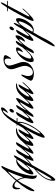

<svg xmlns="http://www.w3.org/2000/svg" viewBox="1746 -2622 1456 4989"><g transform="rotate(-90 2474.5 -127.0)"><path d="M156 -481Q85 -481 85 -349V-342Q85 -329 79 -329Q64 -329 56.5 -365Q49 -401 49 -426Q49 -467 67.5 -499Q86 -531 125 -531Q202 -531 273 -441Q333 -511 401.5 -582.5Q470 -654 508 -690L546 -727Q608 -820 648 -820Q658 -820 658 -811Q658 -805 654 -797Q566 -624 493 -407Q401 -131 401 16Q401 62 412 83Q416 88 416 93Q416 100 404 100Q377 100 359 86.5Q341 73 333.5 51Q326 29 323 11.5Q320 -6 320 -24Q320 -54 331 -113Q342 -172 342 -199Q342 -239 324.5 -293.5Q307 -348 278 -393Q246 -349 219.5 -305Q193 -261 182 -240L172 -218Q136 -144 101 -83Q66 -22 49 2L32 25Q21 38 12 38Q1 38 1 15Q4 -126 257 -422Q208 -481 156 -481ZM499 -638Q389 -542 293 -413Q335 -349 358 -267Q361 -258 363 -258L368 -267Q393 -352 428.5 -443.5Q464 -535 487 -584L510 -632Q513 -638 513 -640Q513 -642 510 -642Z M687 -167Q691 -175 691 -178L681 -171Q650 -135 609.5 -97Q569 -59 544 -38L519 -18Q478 12 457 12Q437 12 437 -17Q437 -89 490 -187Q543 -285 627.5 -359Q712 -433 788 -433Q803 -433 813.5 -429.5Q824 -426 828.5 -423Q833 -420 834 -420Q836 -420 839 -423Q845 -431 854.5 -443Q864 -455 887 -475.5Q910 -496 924 -496Q931 -496 931 -486Q931 -472 917 -444Q810 -247 787 -206Q779 -191 750.5 -141.5Q722 -92 710 -71Q773 -122 814 -159Q858 -205 917 -272Q920 -275 922 -275Q924 -275 924 -271Q924 -252 909 -234Q865 -186 833 -152Q791 -108 683 -24L657 24Q464 379 391 486Q384 497 373 512.5Q362 528 337 554.5Q312 581 297 581Q273 581 273 512Q273 410 346 290Q423 163 586 29ZM820 -400Q821 -401 821 -404Q821 -411 805 -411Q765 -411 702 -349Q639 -287 593 -213Q547 -139 547 -104Q547 -90 559 -90Q570 -90 587 -104Q602 -117 627.5 -140.5Q653 -164 715 -241Q777 -318 820 -400ZM371 288Q363 300 352 319.5Q341 339 322 386.5Q303 434 303 466Q303 483 309 483Q314 483 324 473.5Q334 464 341 454L348 444Q432 314 560 77Q434 186 371 288Z M1048 -167 1079 -220Q1079 -223 1077 -223Q1075 -223 1072 -220Q1035 -177 995 -136.5Q955 -96 934 -77L912 -58Q834 16 804 16Q790 16 790 -2Q790 -22 806.5 -63Q823 -104 840 -136L856 -167Q940 -324 980 -377Q1000 -403 1029 -420.5Q1058 -438 1074 -438Q1084 -438 1084 -431Q1084 -427 1080 -420Q1078 -416 1039 -353.5Q1000 -291 976 -246Q910 -125 910 -107Q910 -100 916 -100Q925 -100 947 -118Q1012 -174 1090 -269Q1133 -315 1180 -389Q1212 -438 1265 -438Q1274 -438 1274 -430L1266 -411Q1252 -386 1203.5 -301.5Q1155 -217 1148 -205Q1107 -133 1107 -110Q1107 -101 1113 -101Q1123 -101 1177 -151Q1219 -193 1288 -272Q1291 -275 1293 -275Q1295 -275 1295 -271Q1295 -252 1280 -234Q1206 -152 1149 -97Q1110 -60 1061.5 -23Q1013 14 991 14Q976 14 976 -7Q976 -19 994 -59Q1012 -99 1030 -133Z M1484 -63Q1401 13 1370 13Q1356 13 1356 -3Q1356 -23 1373.5 -64Q1391 -105 1409 -136L1427 -167Q1431 -174 1431 -176Q1431 -178 1429 -178Q1425 -178 1414 -167Q1384 -134 1345.5 -96.5Q1307 -59 1283 -38L1260 -18Q1221 12 1200 12Q1178 12 1178 -22Q1178 -39 1187.5 -74Q1197 -109 1202 -121Q1225 -177 1259.5 -230Q1294 -283 1341 -331.5Q1388 -380 1450.5 -410Q1513 -440 1580 -440Q1636 -440 1636 -423Q1636 -413 1611 -413Q1519 -413 1438.5 -334.5Q1358 -256 1308 -154Q1294 -126 1294 -107Q1294 -96 1301 -96Q1313 -96 1332 -113Q1344 -124 1364.5 -142Q1385 -160 1431 -211Q1477 -262 1504 -306Q1508 -314 1516.5 -325Q1525 -336 1549 -354.5Q1573 -373 1597 -373Q1610 -373 1610 -366Q1610 -364 1607 -359Q1603 -351 1584.5 -319Q1566 -287 1550 -258.5Q1534 -230 1516 -196.5Q1498 -163 1487.5 -139Q1477 -115 1477 -107Q1477 -101 1482 -101Q1497 -101 1555 -159Q1599 -205 1658 -272Q1661 -275 1663 -275Q1665 -275 1665 -271Q1665 -252 1650 -234Q1552 -125 1484 -63Z M1707 -410Q1701 -413 1701 -417Q1701 -423 1712 -423H1742Q1846 -591 1912 -669Q1981 -749 2049 -788.5Q2117 -828 2154 -828Q2178 -828 2178 -807Q2178 -761 2130.5 -713.5Q2083 -666 2050 -652Q2044 -650 2042 -650Q2038 -650 2038 -655Q2038 -658 2041 -663Q2099 -748 2099 -776Q2099 -783 2093 -783Q2081 -783 2053 -761Q1985 -710 1815 -423H1892Q1906 -423 1906 -419Q1906 -414 1898.5 -408Q1891 -402 1887 -402H1816Q1802 -402 1802 -395Q1802 -392 1803.5 -378Q1805 -364 1805 -356Q1805 -263 1748.5 -132.5Q1692 -2 1602 118Q1550 187 1506 232Q1462 277 1439.5 291.5Q1417 306 1406 306Q1392 306 1392 287Q1392 195 1583 -142Q1583 -143 1602 -178Q1621 -213 1657.5 -278.5Q1694 -344 1731 -404ZM1778 -328Q1778 -342 1775 -354Q1617 -82 1555 49Q1498 167 1498 187Q1498 191 1501 191Q1515 191 1570 126Q1628 58 1703 -89Q1778 -236 1778 -328Z M1936 -97Q1819 13 1786 13Q1769 13 1769 -10Q1769 -33 1787 -77Q1805 -121 1823 -154L1841 -186Q1917 -319 1956 -377Q1973 -402 1999.5 -419.5Q2026 -437 2049 -437Q2057 -437 2057 -430Q2057 -425 2050 -411Q2038 -389 1991 -306Q1944 -223 1935 -206Q1894 -134 1894 -110Q1894 -101 1900 -101Q1910 -101 1964 -151Q2006 -193 2075 -272Q2078 -275 2080 -275Q2082 -275 2082 -271Q2082 -252 2067 -234Q1993 -152 1936 -97ZM2069 -494Q2044 -494 2044 -524Q2044 -552 2065 -580.5Q2086 -609 2111 -609Q2141 -609 2141 -575Q2141 -547 2118 -520.5Q2095 -494 2069 -494Z M2315 -97Q2198 13 2161 13Q2144 13 2144 -5Q2144 -16 2149 -32.5Q2154 -49 2161.5 -65.5Q2169 -82 2176 -96Q2183 -110 2190 -122Q2197 -134 2197 -135Q2212 -162 2242 -210.5Q2272 -259 2290 -290.5Q2308 -322 2308 -329Q2308 -334 2303 -334L2289 -329Q2243 -296 2179 -226.5Q2115 -157 2074 -104L2033 -52Q2020 -33 2010 -21Q2000 -9 1981.5 2.5Q1963 14 1944 14Q1930 14 1930 6Q1930 -2 1949 -40.5Q1968 -79 1987 -114L2006 -148L2104 -320Q2119 -345 2128.5 -358.5Q2138 -372 2155 -392.5Q2172 -413 2191.5 -423Q2211 -433 2233 -435Q2241 -435 2241 -428Q2241 -422 2238 -418Q2215 -382 2167.5 -299Q2120 -216 2107 -191Q2104 -185 2104 -182Q2104 -180 2106 -180Q2108 -180 2116 -186Q2135 -208 2165.5 -241Q2196 -274 2269 -340.5Q2342 -407 2389 -430Q2400 -435 2410 -435Q2424 -435 2424 -419Q2416 -372 2347 -258Q2271 -133 2271 -110Q2271 -102 2278 -102Q2283 -102 2289.5 -105.5Q2296 -109 2304 -115.5Q2312 -122 2317.5 -127Q2323 -132 2332 -140.5Q2341 -149 2343 -151Q2385 -193 2454 -272Q2457 -275 2459 -275Q2461 -275 2461 -271Q2461 -252 2446 -234Q2372 -152 2315 -97Z M2650 -63Q2567 13 2536 13Q2522 13 2522 -3Q2522 -23 2539.5 -64Q2557 -105 2575 -136L2593 -167Q2597 -174 2597 -176Q2597 -178 2595 -178Q2591 -178 2580 -167Q2550 -134 2511.5 -96.5Q2473 -59 2449 -38L2426 -18Q2387 12 2366 12Q2344 12 2344 -22Q2344 -39 2353.5 -74Q2363 -109 2368 -121Q2391 -177 2425.5 -230Q2460 -283 2507 -331.5Q2554 -380 2616.5 -410Q2679 -440 2746 -440Q2802 -440 2802 -423Q2802 -413 2777 -413Q2685 -413 2604.5 -334.5Q2524 -256 2474 -154Q2460 -126 2460 -107Q2460 -96 2467 -96Q2479 -96 2498 -113Q2510 -124 2530.5 -142Q2551 -160 2597 -211Q2643 -262 2670 -306Q2674 -314 2682.5 -325Q2691 -336 2715 -354.5Q2739 -373 2763 -373Q2776 -373 2776 -366Q2776 -364 2773 -359Q2769 -351 2750.5 -319Q2732 -287 2716 -258.5Q2700 -230 2682 -196.5Q2664 -163 2653.5 -139Q2643 -115 2643 -107Q2643 -101 2648 -101Q2663 -101 2721 -159Q2765 -205 2824 -272Q2827 -275 2829 -275Q2831 -275 2831 -271Q2831 -252 2816 -234Q2718 -125 2650 -63Z M2875 -69Q2891 -109 2920.5 -162Q2950 -215 2972 -248L2994 -280Q3008 -300 3022 -300Q3033 -300 3033 -289L3030 -279Q2994 -188 2994 -122Q2994 -69 3017.5 -35.5Q3041 -2 3091 -2Q3166 -2 3212 -67.5Q3258 -133 3258 -209Q3258 -274 3213.5 -394.5Q3169 -515 3169 -558Q3169 -651 3248.5 -707.5Q3328 -764 3423 -764Q3440 -764 3456.5 -762Q3473 -760 3493 -755.5Q3513 -751 3525 -741Q3537 -731 3537 -716Q3537 -696 3509 -648Q3481 -600 3462 -575Q3455 -570 3450 -570Q3443 -570 3443 -582Q3443 -610 3449 -658Q3449 -736 3389 -736Q3338 -736 3302.5 -701Q3267 -666 3267 -616Q3267 -550 3313.5 -432Q3360 -314 3360 -250Q3360 -130 3265.5 -52.5Q3171 25 3053 25Q3033 25 3005 21Q2977 17 2946 8.5Q2915 0 2893.5 -16.5Q2872 -33 2872 -54Q2872 -62 2875 -69Z M3600 -97Q3555 -54 3498.5 -16.5Q3442 21 3403 21Q3357 21 3357 -50Q3357 -125 3410 -216.5Q3463 -308 3544.5 -373Q3626 -438 3699 -438Q3738 -438 3738 -409Q3738 -359 3673 -296Q3667 -290 3647 -275Q3627 -260 3619 -260Q3614 -260 3614 -265L3617 -274Q3657 -345 3657 -382Q3657 -402 3644 -402Q3613 -402 3565.5 -341.5Q3518 -281 3483 -203.5Q3448 -126 3448 -81Q3448 -45 3474 -45Q3519 -45 3587 -110Q3640 -159 3739 -272Q3742 -275 3744 -275Q3746 -275 3746 -271Q3746 -252 3731 -234Q3657 -152 3600 -97Z M3895 -207Q3887 -207 3887 -213Q3887 -216 3890 -221Q3949 -313 3949 -347Q3949 -356 3942 -356Q3912 -356 3801 -220Q3768 -178 3739.5 -133Q3711 -88 3700 -64L3688 -41Q3676 -17 3651 3.5Q3626 24 3599 24Q3585 24 3585 17Q3585 11 3593.5 -8Q3602 -27 3614 -50Q3626 -73 3638 -95Q3650 -117 3658 -132L3667 -147L3772 -330Q3833 -445 3900 -445Q3909 -445 3909 -438Q3909 -429 3865.5 -363.5Q3822 -298 3815 -280Q3813 -274 3813 -273Q3813 -271 3815 -271Q3817 -271 3822 -276Q3897 -361 3981 -427Q3986 -432 4003 -441.5Q4020 -451 4033 -451Q4052 -451 4052 -418Q4052 -382 4028 -332Q4004 -282 3963 -244L3959 -240Q3955 -237 3950.5 -233.5Q3946 -230 3939 -225Q3932 -220 3925 -216.5Q3918 -213 3910 -210Q3902 -207 3895 -207Z M4074 -97Q3957 13 3924 13Q3907 13 3907 -10Q3907 -33 3925 -77Q3943 -121 3961 -154L3979 -186Q4055 -319 4094 -377Q4111 -402 4137.5 -419.5Q4164 -437 4187 -437Q4195 -437 4195 -430Q4195 -425 4188 -411Q4176 -389 4129 -306Q4082 -223 4073 -206Q4032 -134 4032 -110Q4032 -101 4038 -101Q4048 -101 4102 -151Q4144 -193 4213 -272Q4216 -275 4218 -275Q4220 -275 4220 -271Q4220 -252 4205 -234Q4131 -152 4074 -97ZM4207 -494Q4182 -494 4182 -524Q4182 -552 4203 -580.5Q4224 -609 4249 -609Q4279 -609 4279 -575Q4279 -547 4256 -520.5Q4233 -494 4207 -494Z M4155 -36Q4150 -27 4150 -18Q4150 0 4178 0Q4207 0 4239 -26.5Q4271 -53 4296.5 -90.5Q4322 -128 4343.5 -165.5Q4365 -203 4376 -230L4388 -256Q4414 -321 4414 -351Q4414 -372 4399 -372Q4390 -372 4381 -366Q4349 -346 4292.5 -263.5Q4236 -181 4196 -108ZM4368 -498Q4375 -498 4375 -490Q4375 -476 4358.5 -436Q4342 -396 4326 -364L4309 -331Q4308 -329 4308 -327Q4308 -324 4310 -324Q4312 -324 4316 -328Q4319 -333 4325 -340Q4331 -347 4349 -366.5Q4367 -386 4383.5 -400.5Q4400 -415 4421.5 -427Q4443 -439 4460 -439Q4499 -439 4499 -375Q4499 -323 4468 -247Q4468 -245 4456.5 -219Q4445 -193 4420 -152Q4395 -111 4363 -72.5Q4331 -34 4283.5 -6Q4236 22 4186 22Q4172 22 4160 18.5Q4148 15 4142 11.5Q4136 8 4134 8L4127 12Q4100 52 4041 160Q3982 268 3947 341Q3942 350 3934 365Q3926 380 3903 419Q3880 458 3859.5 487.5Q3839 517 3814.5 541.5Q3790 566 3773 566Q3763 566 3763 557Q3763 530 3821.5 418.5Q3880 307 3939 208L3998 110Q4143 -143 4224 -292Q4226 -296 4230 -303.5Q4234 -311 4246 -332.5Q4258 -354 4269 -373.5Q4280 -393 4295 -416.5Q4310 -440 4323 -457.5Q4336 -475 4348 -486.5Q4360 -498 4368 -498Z M4627 -151Q4669 -193 4738 -272Q4741 -275 4743 -275Q4745 -275 4745 -271Q4745 -252 4730 -234Q4656 -152 4599 -97Q4479 19 4440 19Q4426 19 4426 1Q4426 -20 4442 -62Q4458 -104 4474 -136L4490 -167Q4513 -208 4566 -307Q4619 -406 4668.5 -494Q4718 -582 4762 -653H4683Q4673 -653 4673 -658Q4673 -663 4681 -668Q4689 -673 4698 -673Q4720 -673 4775 -674Q4824 -751 4859 -796Q4890 -835 4902 -835Q4909 -835 4909 -826Q4909 -805 4871 -736L4837 -674H4940Q4949 -674 4949 -669Q4949 -653 4920 -653H4826Q4595 -215 4583 -194Q4541 -117 4541 -94Q4541 -87 4546 -87Q4560 -87 4627 -151Z"/></g></svg>

Font: Aguafina Script
Style: Regular
Weight: 400
Designer: Angel Koziupa and Alejandro Paul
Foundry: Angel Koziupa and Alejandro Paul
Version: Version 1.000